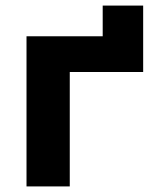

<svg xmlns="http://www.w3.org/2000/svg" viewBox="-20 -668 542 688"><path d="M75 -538H348V-648H493V-410H230V0H75Z"/></svg>

Font: Montserrat Alternates
Style: Bold
Weight: 700
Designer: Julieta Ulanovsky
Foundry: Julieta Ulanovsky
Version: Version 7.200